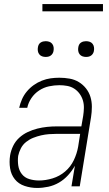

<svg xmlns="http://www.w3.org/2000/svg" viewBox="-20 -923 540 951"><path d="M164 8Q132 8 102 -2Q72 -12 53.5 -35Q35 -58 30 -89.5Q25 -121 30 -153Q34 -177 45 -200Q56 -223 75 -240.5Q94 -258 117.5 -269Q141 -280 165 -286Q189 -292 213 -294.5Q237 -297 261 -297H383L392 -349Q395 -368 395.5 -388Q396 -408 390.5 -426Q385 -444 374 -459Q363 -474 347.5 -484Q332 -494 313 -497.5Q294 -501 274 -501Q249 -501 223 -495.5Q197 -490 174 -475Q151 -460 135.5 -437Q120 -414 115 -389H75Q80 -411 89 -431.5Q98 -452 113 -470Q128 -488 147 -501.5Q166 -515 187.5 -523.5Q209 -532 230.5 -535Q252 -538 274 -538Q300 -538 325 -533.5Q350 -529 370.5 -516.5Q391 -504 406 -485Q421 -466 428 -443Q435 -420 435 -394Q435 -368 431 -343L375 0H334L351 -102Q337 -77 317 -55Q297 -33 272 -18.5Q247 -4 219 2Q191 8 164 8ZM173 -29Q206 -29 240.5 -39.5Q275 -50 302.5 -73.5Q330 -97 345.5 -129.5Q361 -162 367 -196L377 -260H261Q242 -260 222.5 -258.5Q203 -257 183.5 -252.5Q164 -248 145 -240.5Q126 -233 109.5 -220Q93 -207 83.5 -188.5Q74 -170 70 -151Q67 -127 70.5 -103Q74 -79 88 -61Q102 -43 125 -36Q148 -29 173 -29ZM406 -641Q397 -641 388.5 -644Q380 -647 374.5 -654Q369 -661 367.5 -670.5Q366 -680 368 -690Q369 -696 372 -702Q375 -708 381 -712Q387 -716 393.5 -717.5Q400 -719 406 -719Q416 -719 424.5 -716Q433 -713 438.5 -706Q444 -699 445.5 -689.5Q447 -680 445 -670Q444 -664 440.5 -658Q437 -652 431.5 -648Q426 -644 419.5 -642.5Q413 -641 406 -641ZM206 -641Q197 -641 188.5 -644Q180 -647 174.5 -654Q169 -661 167.5 -670.5Q166 -680 168 -690Q169 -696 172 -702Q175 -708 181 -712Q187 -716 193.5 -717.5Q200 -719 206 -719Q216 -719 224.5 -716Q233 -713 238.5 -706Q244 -699 245.5 -689.5Q247 -680 245 -670Q244 -664 240.5 -658Q237 -652 231.5 -648Q226 -644 219.5 -642.5Q213 -641 206 -641ZM190 -867V-903H490V-867Z"/></svg>

Font: Iosevka Curly XLtObl
Style: Regular
Weight: 200
Italic angle: -9°
Monospace: yes
Designer: Belleve Invis
Foundry: Belleve Invis
Version: Version 11.1.0; ttfautohint (v1.8.3)